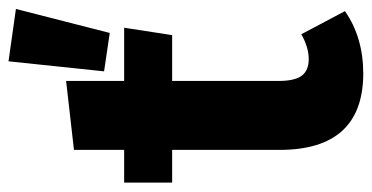

<svg xmlns="http://www.w3.org/2000/svg" viewBox="-226 -610 853 440"><g transform="rotate(-90 200.0 -389.5)"><path d="M400 -779 345 -564 257 -577 280 -796ZM285 -108Q312 -108 342 -125L395 -25Q335 17 251 17Q77 16 77 -175V-421H2V-531H77V-646L235 -664V-531H357L340 -421H235V-177Q235 -140 247 -124Q259 -108 285 -108Z"/></g></svg>

Font: Fira Sans
Style: Bold
Weight: 700
Designer: bBox Type GmbH & Carrois Corporate GbR & Edenspiekermann AG
Foundry: bBox Type GmbH & Carrois Corporate GbR & Edenspiekermann AG
Version: Version 4.301;PS 004.301;hotconv 1.0.88;makeotf.lib2.5.64775